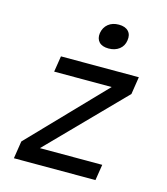

<svg xmlns="http://www.w3.org/2000/svg" viewBox="-115 -866 830 955"><g transform="rotate(15 300.0 -388.5)"><path d="M46 0 60 -90 424 -468H128L141 -550H542L528 -460L158 -82H479L466 0ZM359 -649Q326 -649 310 -666Q294 -683 298 -712Q303 -742 324.5 -759.5Q346 -777 379 -777Q412 -777 428.5 -759.5Q445 -742 440 -712Q436 -683 414 -666Q392 -649 359 -649Z"/></g></svg>

Font: NKDuy Mono
Style: Italic
Weight: 400
Italic angle: -9°
Monospace: yes
Designer: NKDuy
Foundry: NKDuy
Version: Version 2.251; ttfautohint (v1.8.4.7-5d5b)